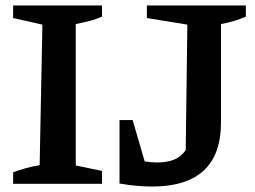

<svg xmlns="http://www.w3.org/2000/svg" viewBox="-20 -672 931 702"><path d="M28 0V-42Q75 -60 125 -68L135 -582L28 -606V-652H353V-611Q332 -602 307.5 -595.5Q283 -589 257 -584V-67L353 -47V0ZM417 -1V-233H465L509 -82Q532 -78 552 -78Q592 -78 617 -88.5Q642 -99 659 -123L665 -582L517 -606V-652H879V-611Q860 -603 837.5 -596Q815 -589 788 -584V-224Q788 10 536 10Q480 10 417 -1Z"/></svg>

Font: Piazzolla SC SemiBold
Style: Regular
Weight: 600
Designer: Juan Pablo del Peral
Foundry: Huerta Tipografica
Version: Version 1.330